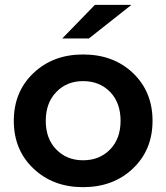

<svg xmlns="http://www.w3.org/2000/svg" viewBox="-20 -766 687 793"><path d="M323 7Q199 7 118 -70Q37 -147 37 -267Q37 -387 118 -464Q199 -541 323 -541Q449 -541 529.5 -464Q610 -387 610 -267Q610 -147 529 -70Q448 7 323 7ZM323 -104Q391 -104 434.5 -148.5Q478 -193 478 -267Q478 -342 434.5 -386.5Q391 -431 323 -431Q256 -431 212.5 -386Q169 -341 169 -267Q169 -193 212.5 -148.5Q256 -104 323 -104ZM237 -607 372 -746H523L347 -607Z"/></svg>

Font: Belfius21
Style: Bold
Weight: 700
Designer: Montserrat's base design by Julieta Ulanovsky, modified by Coast SPRL for Belfius Bank NV.
Foundry: Montserrat's base design by Julieta Ulanovsky, modified by Coast SPRL for Belfius Bank NV.
Version: Version 2.000;FEAKit 1.0